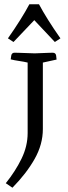

<svg xmlns="http://www.w3.org/2000/svg" viewBox="-20 -735 319 896"><path d="M109 -114V-443Q93 -447 69 -450.5Q45 -454 30 -458Q30 -463 32.5 -476Q35 -489 48 -489Q48 -489 69.5 -488.5Q91 -488 142 -486Q189 -488 207.5 -488.5Q226 -489 226 -489Q240 -489 242 -475.5Q244 -462 244 -457L180 -443V-133Q180 -61 141.5 7Q103 75 38 141L7 120Q52 64 80.5 5.5Q109 -53 109 -114ZM140 -641 43 -539 17 -556Q50 -603 75 -643Q100 -683 117 -715H162Q179 -683 204 -643Q229 -603 262 -556L236 -539Z"/></svg>

Font: Mate SC
Style: Regular
Weight: 400
Designer: Eduardo Rodriguez Tunni
Foundry: Eduardo Rodriguez Tunni
Version: Version 1.003; ttfautohint (v1.8.4.7-5d5b);gftools[0.9.24]